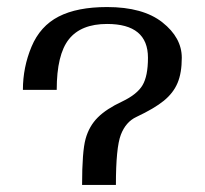

<svg xmlns="http://www.w3.org/2000/svg" viewBox="-20 -525 582 545"><path d="M45 -270H141Q141 -370 175.5 -413.5Q210 -457 284 -457Q400 -457 400 -361Q400 -309 384.5 -283Q369 -257 327 -237Q282 -216 257.5 -191.5Q233 -167 223 -131Q213 -95 213 0H309Q309 -106 323 -142.5Q337 -179 367 -193Q418 -217 445 -239Q472 -261 484 -289.5Q496 -318 496 -361Q496 -418 441 -461.5Q386 -505 284 -505Q199 -505 146.5 -478Q94 -451 69.5 -392.5Q45 -334 45 -270Z"/></svg>

Font: LXGW Marker Gothic
Style: Regular
Weight: 400
Version: Version 1.001